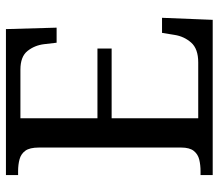

<svg xmlns="http://www.w3.org/2000/svg" viewBox="-66 -688 754 663"><g transform="rotate(-90 311.5 -357.0)"><path d="M38 0V-42H51Q73 -42 91.5 -46.5Q110 -51 121.5 -65.5Q133 -80 133 -109V-600Q133 -632 122 -647Q111 -662 92.5 -667Q74 -672 51 -672H38V-714H542L547 -539H495L490 -582Q486 -615 466.5 -639.5Q447 -664 402 -664H234V-398H475V-349H234V-50H427Q474 -50 495.5 -74.5Q517 -99 522 -132L529 -175H581L574 0Z"/></g></svg>

Font: Noto Serif Tibetan
Style: Regular
Weight: 400
Designer: Monotype Design Team
Foundry: Monotype Imaging Inc.
Version: Version 2.103